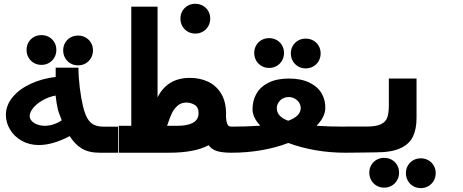

<svg xmlns="http://www.w3.org/2000/svg" viewBox="-20 -805 2440 1012"><path d="M347.5 -87.5Q257.5 -40.5 185 -40.5Q134 -40.5 94.2 -63.2Q54.5 -86 32.8 -122.5Q11 -159 11 -199Q11 -249.5 46 -292.2Q81 -335 141 -363Q201 -391 273.5 -399.5V-448.5H393.5Q393.5 -399.5 400.5 -342.5Q407.5 -285.5 417.5 -245Q427.5 -204 441 -180.8Q454.5 -157.5 474.8 -147.5Q495 -137.5 525.5 -137.5H602V0H505.5Q447 0 410.5 -22.5Q374 -45 347.5 -87.5ZM217 -142Q261.5 -142 305.5 -171Q287.5 -216.5 285.5 -226Q277.5 -260.5 273 -301.5Q235 -294 203.5 -275.8Q172 -257.5 154.2 -235Q136.5 -212.5 136.5 -194Q136.5 -179.5 147.2 -167.5Q158 -155.5 176.5 -148.8Q195 -142 217 -142ZM120 -542Q120 -564 130.2 -581.8Q140.5 -599.5 158.2 -609.8Q176 -620 198.5 -620Q220.5 -620 238.5 -609.8Q256.5 -599.5 266.8 -581.8Q277 -564 277 -542Q277 -520 266.8 -502Q256.5 -484 238.5 -473.5Q220.5 -463 198.5 -463Q176 -463 158.2 -473.5Q140.5 -484 130.2 -502Q120 -520 120 -542ZM313 -539.5Q313 -561.5 323.2 -579.2Q333.5 -597 351.2 -607.2Q369 -617.5 391.5 -617.5Q413.5 -617.5 431.5 -607.2Q449.5 -597 459.8 -579.2Q470 -561.5 470 -539.5Q470 -517.5 459.8 -499.5Q449.5 -481.5 431.5 -471Q413.5 -460.5 391.5 -460.5Q369 -460.5 351.2 -471Q333.5 -481.5 323.2 -499.5Q313 -517.5 313 -539.5Z M606 -142H672V-770H810.5V-292Q862 -394.5 981 -394.5Q1034.5 -394.5 1077.5 -374Q1120.5 -353.5 1146 -311Q1171.5 -268.5 1171.5 -205L1171 -189.5Q1172.5 -166 1176.8 -154.8Q1181 -143.5 1186.5 -140.5Q1192 -137.5 1201.5 -137.5V0Q1152.5 0 1124.2 -8.5Q1096 -17 1079.5 -39.5Q1005.5 0 870.5 0H606ZM1026.5 -209Q1026.5 -240 1006 -252.2Q985.5 -264.5 962 -264.5Q934.5 -264.5 915.5 -247.5Q896.5 -230.5 886 -208.2Q875.5 -186 865 -154.5L860.5 -142H917.5Q967 -142 996.8 -157.8Q1026.5 -173.5 1026.5 -209ZM931 -707Q931 -729 941.2 -746.8Q951.5 -764.5 969.2 -774.8Q987 -785 1009.5 -785Q1031.5 -785 1049.5 -774.8Q1067.5 -764.5 1077.8 -746.8Q1088 -729 1088 -707Q1088 -685 1077.8 -667Q1067.5 -649 1049.5 -638.5Q1031.5 -628 1009.5 -628Q987 -628 969.2 -638.5Q951.5 -649 941.2 -667Q931 -685 931 -707Z M1352 -142.5Q1311 -186 1311 -229.5Q1311 -275 1331.8 -311.5Q1352.5 -348 1395.8 -369.5Q1439 -391 1503 -391Q1567 -391 1611 -369.5Q1655 -348 1675.8 -311.8Q1696.5 -275.5 1694.5 -232Q1692 -186.5 1648.5 -142Q1713 -137.5 1801.5 -137.5V0Q1716.5 0 1639.8 -13.8Q1563 -27.5 1499.5 -51.5Q1436 -27 1359.2 -13.5Q1282.5 0 1198.5 0V-137.5Q1280.5 -137.5 1352 -142.5ZM1499 -168.5Q1565 -192.5 1565 -235Q1565 -250 1556.8 -263.5Q1548.5 -277 1533.8 -285.2Q1519 -293.5 1501.5 -293.5Q1484 -293.5 1469.5 -285.2Q1455 -277 1447 -263.2Q1439 -249.5 1439 -234.5Q1439 -213 1453.5 -196.5Q1468 -180 1499 -168.5ZM1320 -526Q1320 -548 1330.2 -565.8Q1340.5 -583.5 1358.2 -593.8Q1376 -604 1398.5 -604Q1420.5 -604 1438.5 -593.8Q1456.5 -583.5 1466.8 -565.8Q1477 -548 1477 -526Q1477 -504 1466.8 -486Q1456.5 -468 1438.5 -457.5Q1420.5 -447 1398.5 -447Q1376 -447 1358.2 -457.5Q1340.5 -468 1330.2 -486Q1320 -504 1320 -526ZM1513 -523.5Q1513 -545.5 1523.2 -563.2Q1533.5 -581 1551.2 -591.2Q1569 -601.5 1591.5 -601.5Q1613.5 -601.5 1631.5 -591.2Q1649.5 -581 1659.8 -563.2Q1670 -545.5 1670 -523.5Q1670 -501.5 1659.8 -483.5Q1649.5 -465.5 1631.5 -455Q1613.5 -444.5 1591.5 -444.5Q1569 -444.5 1551.2 -455Q1533.5 -465.5 1523.2 -483.5Q1513 -501.5 1513 -523.5Z M1801 -138H1912.5Q1962 -138 1987.2 -150Q2012.5 -162 2021 -185Q2029.5 -208 2029.5 -248.5V-391H2175.5V-183.5Q2175.5 -124.5 2156.5 -85Q2137.5 -45.5 2090.8 -23.8Q2044 -2 1962.5 -2L1893 -1L1801 0ZM1926.5 105Q1926.5 83 1936.8 65.2Q1947 47.5 1964.8 37.2Q1982.5 27 2005 27Q2027 27 2045 37.2Q2063 47.5 2073.2 65.2Q2083.5 83 2083.5 105Q2083.5 127 2073.2 145Q2063 163 2045 173.5Q2027 184 2005 184Q1982.5 184 1964.8 173.5Q1947 163 1936.8 145Q1926.5 127 1926.5 105ZM2119.5 107.5Q2119.5 85.5 2129.8 67.8Q2140 50 2157.8 39.8Q2175.5 29.5 2198 29.5Q2220 29.5 2238 39.8Q2256 50 2266.2 67.8Q2276.5 85.5 2276.5 107.5Q2276.5 129.5 2266.2 147.5Q2256 165.5 2238 176Q2220 186.5 2198 186.5Q2175.5 186.5 2157.8 176Q2140 165.5 2129.8 147.5Q2119.5 129.5 2119.5 107.5Z"/></svg>

Font: JuliaMono Black
Style: Italic
Weight: 900
Italic angle: -9°
Monospace: yes
Designer: cormullion
Foundry: corm
Version: Version 0.057; ttfautohint (v1.8.4)